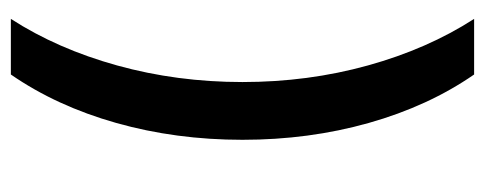

<svg xmlns="http://www.w3.org/2000/svg" viewBox="-294 -488 906 359"><g transform="rotate(-90 159.5 -309.0)"><path d="M199.2 -742.2H303.2Q247.1 -655.3 216.1 -543.5Q185.1 -431.6 185.1 -309.1Q185.1 -186.5 216.1 -74.7Q247.1 37.1 303.2 124H199.2Q140.1 38.6 108.6 -73Q77.1 -184.6 77.1 -309.1Q77.1 -433.6 108.6 -545.2Q140.1 -656.7 199.2 -742.2Z"/></g></svg>

Font: Trueno
Style: Regular
Weight: 400
Designer: Julieta Ulanovsky
Foundry: Julieta Ulanovsky
Version: Version 3.001b | FøM Fix